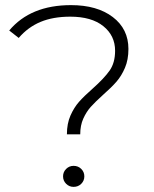

<svg xmlns="http://www.w3.org/2000/svg" viewBox="-20 -725 602 749"><path d="M241 -201Q241 -243 255 -274.5Q269 -306 288.5 -328Q308 -350 341 -379Q386 -419 407.5 -449.5Q429 -480 429 -527Q429 -586 383 -623Q337 -660 254 -660Q187 -660 138 -639.5Q89 -619 53 -577L16 -606Q99 -705 257 -705Q359 -705 420 -658.5Q481 -612 481 -534Q481 -492 467.5 -460.5Q454 -429 434.5 -406.5Q415 -384 382 -355Q351 -327 334 -308Q317 -289 305 -262.5Q293 -236 293 -201ZM267 4Q250 4 238 -8Q226 -20 226 -37Q226 -54 238 -66Q250 -78 267 -78Q285 -78 297 -66Q309 -54 309 -37Q309 -20 297 -8Q285 4 267 4Z"/></svg>

Font: Hilab Light
Style: Regular
Weight: 300
Designer: Cristianderson Lima
Foundry: Cristianderson
Version: Version 1.0